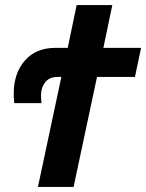

<svg xmlns="http://www.w3.org/2000/svg" viewBox="-20 -734 574 754"><path d="M269 0 361 -432H510L534 -546H386L421 -714H281L246 -546H197Q121 -546 77.5 -496Q34 -446 34 -367Q34 -351 35 -342.5Q36 -334 36 -329H143Q141 -345 141 -360Q141 -390 157.5 -411Q174 -432 207 -432H221L129 0Z"/></svg>

Font: Noto Sans UI Condensed ExtraBold
Style: Italic
Weight: 800
Width: 3
Designer: Monotype Design Team
Foundry: Monotype Imaging Inc.
Version: 1.001